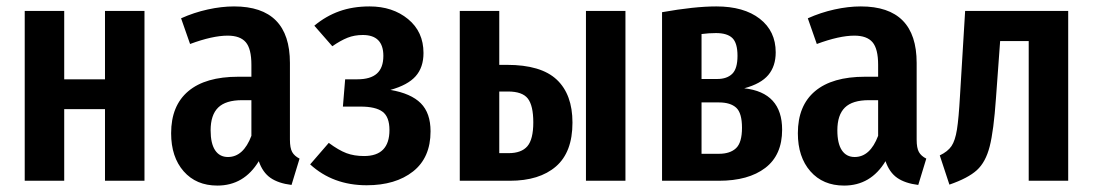

<svg xmlns="http://www.w3.org/2000/svg" viewBox="-20 -563 3405 598"><path d="M307 0V-223H180V0H57V-529H180V-316H307V-529H430V0Z M913 -69 888 13Q847 8 822.5 -9Q798 -26 786 -61Q740 15 657 15Q591 15 552 -29.5Q513 -74 513 -148Q513 -234 566.5 -279Q620 -324 722 -324H763V-361Q763 -411 745.5 -431.5Q728 -452 689 -452Q642 -452 572 -426L544 -506Q584 -524 627 -533.5Q670 -543 709 -543Q883 -543 883 -367V-128Q883 -102 890 -89.5Q897 -77 913 -69ZM763 -140V-251H734Q683 -251 659.5 -228Q636 -205 636 -157Q636 -116 650 -95Q664 -74 690 -74Q738 -74 763 -140Z M1299 -398Q1299 -353 1274.5 -325.5Q1250 -298 1196 -283Q1260 -272 1290.5 -241.5Q1321 -211 1321 -154Q1321 -72 1266.5 -29Q1212 14 1122 14Q1017 14 946 -51L1004 -118Q1035 -95 1059 -86Q1083 -77 1114 -77Q1193 -77 1193 -158Q1193 -199 1171.5 -215Q1150 -231 1103 -231H1048L1055 -316H1093Q1134 -316 1154 -334Q1174 -352 1174 -389Q1174 -454 1110 -454Q1084 -454 1062.5 -445.5Q1041 -437 1015 -419L959 -483Q995 -513 1037 -528Q1079 -543 1131 -543Q1203 -543 1251 -503.5Q1299 -464 1299 -398Z M1763 -181Q1763 -89 1711.5 -44.5Q1660 0 1568 0H1412V-529H1535V-361H1559Q1665 -361 1714 -315Q1763 -269 1763 -181ZM1805 -529H1928V0H1805ZM1641 -182Q1641 -234 1624 -256Q1607 -278 1562 -278H1535V-86H1564Q1604 -86 1622.5 -107.5Q1641 -129 1641 -182Z M2416 -159Q2416 -80 2363.5 -40Q2311 0 2219 0H2042V-525Q2143 -543 2211 -543Q2297 -543 2346.5 -504.5Q2396 -466 2396 -400Q2396 -357 2373 -329.5Q2350 -302 2298 -288Q2416 -275 2416 -159ZM2165 -457V-317H2214Q2244 -317 2260.5 -333Q2277 -349 2277 -389Q2277 -429 2261 -444.5Q2245 -460 2210 -460Q2188 -460 2165 -457ZM2291 -165Q2291 -211 2273 -227.5Q2255 -244 2219 -244H2165V-84H2219Q2254 -84 2272.5 -101.5Q2291 -119 2291 -165Z M2865 -69 2840 13Q2799 8 2774.5 -9Q2750 -26 2738 -61Q2692 15 2609 15Q2543 15 2504 -29.5Q2465 -74 2465 -148Q2465 -234 2518.5 -279Q2572 -324 2674 -324H2715V-361Q2715 -411 2697.5 -431.5Q2680 -452 2641 -452Q2594 -452 2524 -426L2496 -506Q2536 -524 2579 -533.5Q2622 -543 2661 -543Q2835 -543 2835 -367V-128Q2835 -102 2842 -89.5Q2849 -77 2865 -69ZM2715 -140V-251H2686Q2635 -251 2611.5 -228Q2588 -205 2588 -157Q2588 -116 2602 -95Q2616 -74 2642 -74Q2690 -74 2715 -140Z M3307 -529V0H3184V-435H3095L3082 -257Q3075 -156 3062.5 -107Q3050 -58 3022.5 -33Q2995 -8 2937 12L2907 -79Q2932 -91 2943.5 -108Q2955 -125 2960.5 -159.5Q2966 -194 2970 -265L2986 -529Z"/></svg>

Font: Fira Sans Extra Condensed Medium
Style: Regular
Weight: 500
Width: 1
Designer: Carrois Corporate & Edenspiekermann AG
Foundry: Carrois Corporate GbR & Edenspiekermann AG
Version: Version 4.203